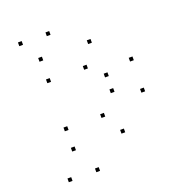

<svg xmlns="http://www.w3.org/2000/svg" viewBox="-135 -849 890 968"><g transform="rotate(-20 310.0 -365.0)"><path d="M236.8 10V-10H216.8V10ZM236.8 -720V-740H216.8V-720ZM89.2 -720V-740H69.2V-720ZM89.2 10V-10H69.2V10ZM422.5 -129.4V-149.4H402.5V-129.4ZM587.5 -289.1V-309.1H567.5V-289.1ZM587.5 -456.1V-476.1H567.5V-456.1ZM419 -611.3V-631.3H399V-611.3ZM158.2 -611.3V-631.3H138.2V-611.3ZM158.2 -496.3V-516.3H138.2V-496.3ZM355.8 -496.3V-516.3H335.8V-496.3ZM441.6 -424.1V-444.1H421.6V-424.1ZM441.6 -339.5V-359.5H421.6V-339.5ZM354.9 -238.2V-258.2H334.9V-238.2ZM158.2 -238.2V-258.2H138.2V-238.2ZM158.2 -129.4V-149.4H138.2V-129.4Z"/></g></svg>

Font: Monaspace Krypton Dots Var
Style: Regular
Weight: 400
Designer: Riley Cran and the Lettermatic Team
Version: Version 1.100 (Monaspace Krypton Dots)